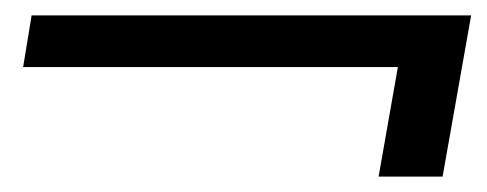

<svg xmlns="http://www.w3.org/2000/svg" viewBox="-20 -452 631 249"><path d="M471 -223 496 -365H10L21 -432H591L554 -223Z"/></svg>

Font: DM Sans 11pt
Style: Italic
Weight: 400
Italic angle: -10°
Version: Version 4.004;gftools[0.9.30]